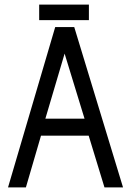

<svg xmlns="http://www.w3.org/2000/svg" viewBox="-20 -818 567 838"><path d="M517 0 304 -700H221L15 0H93L159 -226H367L436 0ZM349 -300H178L262 -584ZM368 -730V-798H151V-730Z"/></svg>

Font: Advent Pro
Style: Medium
Weight: 500
Designer: Andreas Kalpakidis
Foundry: Andreas Kalpakidis
Version: Version 2.002 2008